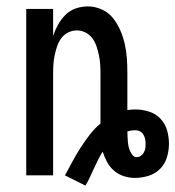

<svg xmlns="http://www.w3.org/2000/svg" viewBox="-20 -548 548 600"><path d="M247 32 183 0Q195 -22 206.5 -43.5Q218 -65 231.5 -86Q245 -107 260 -126.5Q275 -146 294 -162V-320Q294 -334 293 -348Q292 -362 289 -376Q286 -390 281.5 -403.5Q277 -417 268.5 -428.5Q260 -440 247 -446.5Q234 -453 220 -453Q206 -453 193 -446.5Q180 -440 171.5 -428.5Q163 -417 158.5 -403.5Q154 -390 151 -376Q148 -362 147 -348Q146 -334 146 -320V0H62V-520H146V-436Q152 -454 161.5 -471Q171 -488 184.5 -501.5Q198 -515 216.5 -521.5Q235 -528 254 -528Q277 -528 298 -518.5Q319 -509 333 -491.5Q347 -474 356 -453Q365 -432 370 -410Q375 -388 376.5 -365.5Q378 -343 378 -320V-204Q384 -205 390.5 -205.5Q397 -206 403 -206Q424 -206 445 -199.5Q466 -193 481 -177.5Q496 -162 502 -141Q508 -120 508 -99Q508 -77 501.5 -56Q495 -35 480 -20Q465 -5 444 1.5Q423 8 402 8Q384 8 367 2.5Q350 -3 336.5 -14.5Q323 -26 314.5 -42Q306 -58 301 -74Q293 -62 286.5 -48.5Q280 -35 273.5 -21.5Q267 -8 261 5.5Q255 19 247 32ZM407 -57Q414 -57 420 -61Q426 -65 429.5 -71.5Q433 -78 434 -84.5Q435 -91 435 -99Q435 -106 433.5 -113.5Q432 -121 428 -127.5Q424 -134 417.5 -137.5Q411 -141 403 -141Q397 -141 390.5 -140Q384 -139 378 -137Q378 -130 378.5 -122Q379 -114 379.5 -106.5Q380 -99 381.5 -91.5Q383 -84 386 -77Q389 -70 394 -63.5Q399 -57 407 -57Z"/></svg>

Font: Iosevka Term Curly Medium
Style: Regular
Weight: 500
Designer: Belleve Invis
Foundry: Belleve Invis
Version: Version 32.3.0